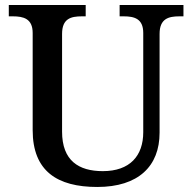

<svg xmlns="http://www.w3.org/2000/svg" viewBox="-20 -734 765 764"><path d="M367 10C531 10 615 -73 615 -206V-599C615 -660 651 -669 694 -669H710V-714H456V-669H472C514 -669 550 -660 550 -603V-208C550 -114 497 -53 389 -53C293 -53 227 -95 227 -210V-599C227 -660 262 -669 306 -669H321V-714H15V-669H31C73 -669 110 -660 110 -603V-216C110 -53 208 10 367 10Z"/></svg>

Font: Noto Serif Malayalam Medium
Style: Regular
Weight: 500
Designer: Indian type Foundry, Jelle Bosma, Monotype Design Team
Foundry: Monotype Imaging Inc.
Version: Version 2.104